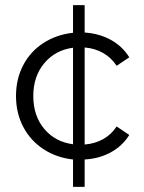

<svg xmlns="http://www.w3.org/2000/svg" viewBox="-20 -614 557 744"><path d="M432 -124 481 -91Q454 -48 409 -23.5Q364 1 308 4V110H263V4Q199 -3 148.5 -36Q98 -69 70 -122.5Q42 -176 42 -242Q42 -308 70 -361.5Q98 -415 148.5 -447.5Q199 -480 263 -487V-594H308V-488Q365 -484 409.5 -459.5Q454 -435 481 -392L432 -359Q411 -391 379 -409Q347 -427 308 -430V-54Q347 -57 379 -74.5Q411 -92 432 -124ZM263 -55V-429Q194 -420 151.5 -369Q109 -318 109 -242Q109 -165 151.5 -114.5Q194 -64 263 -55Z"/></svg>

Font: Montserrat Ace
Style: Regular
Weight: 400
Designer: Julieta Ulanovsky
Foundry: Julieta Ulanovsky
Version: Version 1